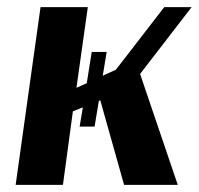

<svg xmlns="http://www.w3.org/2000/svg" viewBox="-20 -520 559 540"><path d="M246 -164H204L213 -218L185 -207L157 0H24L94 -500H227L195 -273L224 -286L238 -374H280L269 -307L306 -324L442 -500H519L374 -312L480 0H329L262 -238L258 -236Z"/></svg>

Font: Arsenal SC
Style: Bold Italic
Weight: 700
Italic angle: -9.10001°
Designer: Andrij Shevchenko
Foundry: Stairsfor
Version: Version 2.001; ttfautohint (v1.8.4.7-5d5b)